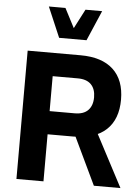

<svg xmlns="http://www.w3.org/2000/svg" viewBox="-63 -1016 777 1064"><g transform="rotate(5 326.0 -484.0)"><path d="M468.3 -341.3H337.4L500 0H647.9ZM219.7 0V-261.7H363.3Q482.9 -261.7 545.7 -320.3Q608.4 -378.9 608.4 -488Q608.4 -597.2 545.7 -655.5Q482.9 -713.9 363.3 -713.9H69.3V0ZM219.7 -585H359.4Q408.9 -585 433.7 -559.6Q458.5 -534.2 458.5 -488.3Q458.5 -442.4 433.7 -416.5Q408.9 -390.6 359.4 -390.6H219.7ZM165 -967.8 236.8 -799.8H389.2L461.4 -967.8H368.7L313 -860.4L257.3 -967.8Z"/></g></svg>

Font: Estedad-FD-VF Thin
Style: Regular
Weight: 100
Designer: Amin Abedi
Version: Version 5.0